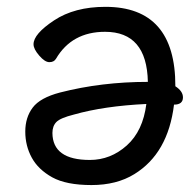

<svg xmlns="http://www.w3.org/2000/svg" viewBox="-20 -512 567 556"><path d="M240.2 -48.8Q300.3 -48.8 347.2 -90.8Q394 -132.8 403.8 -210.9Q281.7 -205.1 193.8 -180.2Q154.8 -170.4 143.3 -158.7Q131.8 -147 131.8 -127Q132.3 -48.8 240.2 -48.8ZM153.8 -244.1Q273.9 -274.9 408.2 -274.9Q405.3 -419.9 284.2 -419.9Q188 -419.9 142.1 -341.8Q136.2 -332 123 -332Q109.9 -332 93.5 -351.1Q77.1 -370.1 77.1 -383.8Q77.1 -413.6 136.5 -452.9Q195.8 -492.2 285.2 -492.2Q488.3 -492.2 487.8 -262.2Q509.8 -248 509.8 -230Q509.8 -209 483.9 -209Q466.8 -67.9 369.1 -7.8Q317.9 23.9 244.9 23.9Q171.9 23.9 131.3 1.5Q90.8 -21 72 -55.4Q53.2 -89.8 53.2 -130.9Q53.2 -171.9 74.7 -200.4Q96.2 -229 153.8 -244.1Z"/></svg>

Font: LXGW WenKai Screen R
Style: Regular
Weight: 400
Designer: Fontworks Inc.
Version: Version 1.235;May 31, 2022